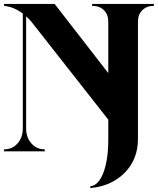

<svg xmlns="http://www.w3.org/2000/svg" viewBox="-25 -770 803 977"><path d="M435 187 434 178Q476 174 501 109Q526 44 526 -62V-161L139 -654Q127 -670 108 -687V-115Q108 -71 134.5 -40.5Q161 -10 203 -10V0H-5V-10Q38 -10 64.5 -40.5Q91 -71 91 -116V-701Q46 -735 -4 -740V-750H253L526 -398V-660Q526 -696 504 -718Q482 -740 446 -740H444V-750H758V-740H757Q721 -740 699 -718Q677 -696 677 -660V-62Q677 40 610 108.5Q543 177 435 187Z"/></svg>

Font: Gloock
Style: Regular
Weight: 400
Designer: Duarte Pinto
Foundry: Duarte Pinto
Version: Version 1.000